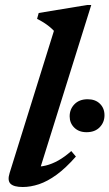

<svg xmlns="http://www.w3.org/2000/svg" viewBox="-20 -737 438 769"><path d="M196 -613.5Q187.5 -622.5 177.2 -630.8Q167 -639 154.8 -646.8Q142.5 -654.5 128.5 -661.5L135 -685L329 -717H345.5L133.5 -39L114.5 -70Q139 -68 163.5 -74Q188 -80 213.5 -94.2Q239 -108.5 265.5 -132L284 -110Q243.5 -64 206.8 -37.2Q170 -10.5 136.2 0.8Q102.5 12 71 12Q35.5 12 22.2 -1Q9 -14 18.5 -44ZM326.5 -207.5Q296 -207.5 277.5 -225.8Q259 -244 259 -271Q259 -300 278.5 -319.8Q298 -339.5 331 -339.5Q362 -339.5 380.2 -321.5Q398.5 -303.5 398.5 -275.5Q398.5 -247 379.2 -227.2Q360 -207.5 326.5 -207.5Z"/></svg>

Font: Newsreader 16pt 16pt SemiBold
Style: Italic
Weight: 600
Italic angle: -17°
Version: Version 1.003